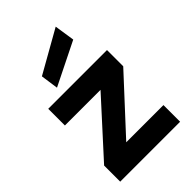

<svg xmlns="http://www.w3.org/2000/svg" viewBox="-226 -855 945 945"><g transform="rotate(-45 246.5 -382.0)"><path d="M33 0V-112L284 -388H36V-504H445V-391L191 -116H450V0ZM140 -547 127 -639 348 -764 364 -658Z"/></g></svg>

Font: DM Sans ExtraBold
Style: Regular
Weight: 800
Designer: Colophon Foundry, Jonny Pinhorn
Foundry: Colophon Foundry
Version: Version 4.004; ttfautohint (v1.8.4.7-5d5b)